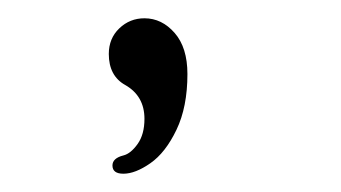

<svg xmlns="http://www.w3.org/2000/svg" viewBox="-20 -101 373 210"><path d="M103 80Q103 72 115 69Q123 67 130.5 56.5Q138 46 138 29Q138 4 117 -8Q99 -18 99 -42Q99 -59 110.5 -70Q122 -81 138 -81Q157 -81 171 -65Q185 -49 185 -20Q185 16 173 41Q161 66 144.5 77.5Q128 89 115 89Q103 89 103 80Z"/></svg>

Font: Tsukimi Rounded Light
Style: Regular
Weight: 300
Designer: Takashi Funayama
Foundry: Takashi Funayama
Version: Version 1.032; ttfautohint (v1.8.3)